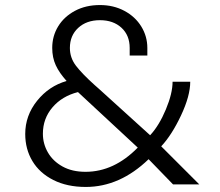

<svg xmlns="http://www.w3.org/2000/svg" viewBox="-20 -731 870 761"><path d="M244 -410Q215 -442 201 -472.5Q187 -503 187 -541Q187 -588 210.5 -626.5Q234 -665 277 -688Q320 -711 376 -711Q430 -711 473 -688Q516 -665 540 -626Q564 -587 564 -541V-511H494V-541Q494 -591 461.5 -621Q429 -651 376 -651Q323 -651 290 -620.5Q257 -590 257 -541Q257 -502 281 -470.5Q305 -439 355 -394L372 -379L575 -195L576 -196Q611 -234 637.5 -297.5Q664 -361 664 -407H734Q734 -351 697.5 -273.5Q661 -196 619 -151L770 0H666L569 -100Q455 10 320 10Q246 10 191.5 -17.5Q137 -45 108.5 -92.5Q80 -140 80 -200Q80 -273 127 -331.5Q174 -390 244 -410ZM319 -50Q432 -50 526 -146L289 -366Q226 -350 188 -305.5Q150 -261 150 -201Q150 -161 170 -126.5Q190 -92 228 -71Q266 -50 319 -50Z"/></svg>

Font: Goli Light
Style: Regular
Weight: 300
Designer: jaikishan Patel
Foundry: MagicType
Version: Version 1.000